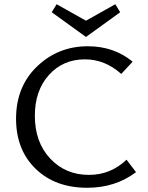

<svg xmlns="http://www.w3.org/2000/svg" viewBox="-20 -883 700 909"><path d="M549 -825 387 -708 225 -825 248 -863 387 -785 526 -863ZM579 -127 624 -68Q526 6 393 6Q241 6 148.5 -84Q56 -174 56 -321Q56 -473 155.5 -568.5Q255 -664 396 -664Q519 -664 608 -591L554 -533Q477 -602 382 -602Q278 -602 211.5 -528Q145 -454 145 -335Q145 -210 217.5 -132.5Q290 -55 401 -55Q504 -55 579 -127Z"/></svg>

Font: EauTestInfant Medium
Style: Regular
Weight: 500
Designer: Christian Thalmann (Catharsis Fonts)
Version: Version 0.001;PS 000.001;hotconv 1.0.88;makeotf.lib2.5.64775